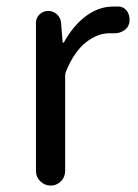

<svg xmlns="http://www.w3.org/2000/svg" viewBox="-20 -577 428 597"><path d="M91.8 -45.9V-505.9Q91.8 -521.5 103 -532.2Q114.3 -543 129.9 -543Q145.5 -543 157.2 -532.2Q168.9 -521.5 169.9 -505.9L174.8 -445.3Q174.8 -444.3 176.3 -444.3Q177.7 -444.3 178.7 -445.3Q208 -498 247.6 -527.3Q287.1 -556.6 332 -556.6Q342.8 -556.6 350.6 -556.6Q368.2 -554.7 377 -539.1Q382.8 -528.3 382.8 -516.6Q382.8 -510.7 381.8 -504.9Q377.9 -489.3 364.3 -481.4Q351.6 -473.6 336.9 -473.6Q335 -473.6 333 -473.6Q327.1 -473.6 320.3 -473.6Q283.2 -473.6 247.1 -445.3Q210.9 -417 185.5 -355.5Q182.6 -349.6 182.6 -341.8V-45.9Q182.6 -26.4 169.4 -13.2Q156.2 0 137.7 0Q119.1 0 105.5 -13.2Q91.8 -26.4 91.8 -45.9Z"/></svg>

Font: Gen Jyuu Gothic Regular
Style: Regular
Weight: 400
Designer: [Source Han Sans]
Ryoko NISHIZUKA  (kana & ideographs); Paul D. Hunt (Latin, Greek & Cyrillic); Wenlong ZHANG  (bopomofo
Version: Version 1.002.20150607